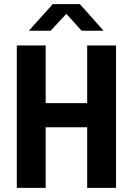

<svg xmlns="http://www.w3.org/2000/svg" viewBox="-20 -905 640 925"><path d="M61 0V-686H200V-408H400V-686H539V0H400V-292H200V0ZM119 -757 234 -885H365L479 -757H373L283 -857H317L224 -757Z"/></svg>

Font: Chivo Mono SemiBold
Style: Regular
Weight: 600
Monospace: yes
Designer: Hector Gatti
Foundry: Omnibus-Type
Version: Version 1.008